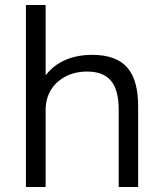

<svg xmlns="http://www.w3.org/2000/svg" viewBox="-20 -750 642 770"><path d="M84 0V-730H163V-450H165Q195 -489 242 -509.5Q289 -530 350 -530Q446 -530 490.5 -479Q535 -428 534 -320V0H456V-306Q457 -387 426 -425Q395 -463 330 -463Q281 -463 243.5 -443.5Q206 -424 185 -390.5Q164 -357 163 -312V0Z"/></svg>

Font: M PLUS 1 Thin
Style: Regular
Weight: 400
Version: Version 1.001